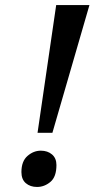

<svg xmlns="http://www.w3.org/2000/svg" viewBox="-20 -734 390 762"><path d="M129 -207 203 -714H335L188 -207ZM127 8Q100 8 82.5 -7Q65 -22 65 -51Q65 -94 89 -115Q113 -136 142 -136Q169 -136 186.5 -121Q204 -106 204 -79Q204 -32 180 -12Q156 8 127 8Z"/></svg>

Font: Noto Serif Medium
Style: Italic
Weight: 500
Italic angle: -12°
Designer: Monotype Design Team
Foundry: Monotype Imaging Inc.
Version: Version 2.014; ttfautohint (v1.8.4.7-5d5b)